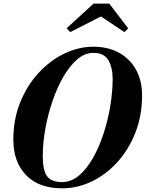

<svg xmlns="http://www.w3.org/2000/svg" viewBox="-20 -1014 792 1044"><path d="M529 -924.5 362 -839.5 342 -860 489 -994.5H574L677 -860L656.5 -839.5ZM317.5 10Q191.5 10 122 -61.5Q52.5 -133 52.5 -255Q52.5 -365 89.8 -457.2Q127 -549.5 189.8 -617.5Q252.5 -685.5 330 -722.8Q407.5 -760 487.5 -760Q566.5 -760 626 -727.8Q685.5 -695.5 719 -636Q752.5 -576.5 752.5 -495Q752.5 -385 716.2 -292.8Q680 -200.5 618.2 -132.5Q556.5 -64.5 478.8 -27.2Q401 10 317.5 10ZM487.5 -726.5Q441 -726.5 399.8 -691Q358.5 -655.5 324.2 -596Q290 -536.5 265 -463Q240 -389.5 226.2 -312.2Q212.5 -235 212.5 -165.5Q212.5 -89 235.5 -56.5Q258.5 -24 317.5 -24Q367 -24 409.2 -59.5Q451.5 -95 485.2 -154.5Q519 -214 543 -287.5Q567 -361 579.8 -438Q592.5 -515 592.5 -585Q592.5 -646.5 569.5 -686.5Q546.5 -726.5 487.5 -726.5Z"/></svg>

Font: Bodoni* 06pt
Style: Bold Italic
Weight: 700
Italic angle: -13°
Version: Version 2.3